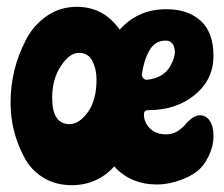

<svg xmlns="http://www.w3.org/2000/svg" viewBox="-20 -519 657 563"><path d="M205 -499Q284 -499 331 -432Q384 -492 468 -492Q531 -492 568.5 -458Q606 -424 606 -355Q606 -286 551.5 -241Q497 -196 414 -196Q402 -196 402 -184Q402 -160 419.5 -142.5Q437 -125 467.5 -125Q498 -125 522.5 -153Q547 -181 565.5 -181Q584 -181 595 -165Q606 -149 606 -119.5Q606 -90 591.5 -60.5Q577 -31 557 -16Q537 -1 512 8Q475 22 441 22Q363 22 315 -31Q265 24 190 24Q142 24 105.5 1Q69 -22 50 -60Q11 -134 11 -218Q11 -316 56 -402Q78 -445 117 -472Q156 -499 205 -499ZM133 -232Q133 -155 184 -155Q212 -155 237.5 -190Q263 -225 263 -286Q263 -316 251 -340Q239 -364 211.5 -364Q184 -364 158.5 -325.5Q133 -287 133 -232ZM396 -300Q396 -294 400 -290Q404 -285 410 -285Q467 -290 486 -339Q491 -350 493 -365Q492 -400 465 -400Q434 -400 417.5 -370Q401 -340 396 -300Z"/></svg>

Font: Chicle
Style: Regular
Weight: 400
Designer: Angel Koziupa and Alejandro Paul
Foundry: Angel Koziupa and Alejandro Paul
Version: Version 1.000